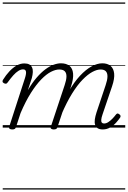

<svg xmlns="http://www.w3.org/2000/svg" viewBox="-22 -1030 1031 1550"><path d="M76 15Q64 15 56.5 10Q49 5 52 -6L180 -401Q191 -436 187.5 -453Q184 -470 164 -470Q146 -470 126 -457.5Q106 -445 85 -421.5Q64 -398 40 -365Q34 -356 27.5 -354.5Q21 -353 10 -358Q-1 -364 -1.5 -372Q-2 -380 3 -387Q26 -424 53.5 -453.5Q81 -483 111.5 -500.5Q142 -518 174 -518Q199 -518 214 -510Q229 -502 236.5 -486Q244 -470 243 -448.5Q242 -427 235 -400L203 -302Q238 -362 274 -403.5Q310 -445 344.5 -470.5Q379 -496 411 -507.5Q443 -519 470 -519Q513 -519 538.5 -498.5Q564 -478 568 -437Q572 -396 552 -334L442 -4Q439 6 432.5 10.5Q426 15 411 15Q400 15 392 10Q384 5 388 -6L500 -343Q514 -384 514.5 -412Q515 -440 501 -454.5Q487 -469 456 -469Q426 -469 389 -450Q352 -431 311 -389Q270 -347 227.5 -280Q185 -213 144 -117L107 -4Q104 6 97.5 10.5Q91 15 76 15ZM808 15Q782 15 767 5.5Q752 -4 746 -22.5Q740 -41 743.5 -66Q747 -91 757 -122L831 -343Q845 -384 845.5 -412Q846 -440 832.5 -454.5Q819 -469 790 -469Q760 -469 723 -449Q686 -429 644.5 -386.5Q603 -344 560 -275Q517 -206 475 -108H452Q488 -213 532 -290Q576 -367 623.5 -418Q671 -469 717.5 -494Q764 -519 804 -519Q845 -519 870 -498.5Q895 -478 899.5 -437Q904 -396 883 -334L806 -107Q797 -81 795.5 -64.5Q794 -48 800 -40.5Q806 -33 818 -33Q835 -33 852 -44Q869 -55 885 -71.5Q901 -88 913 -104Q919 -112 925 -113.5Q931 -115 939 -109Q950 -102 951 -95Q952 -88 948 -81Q936 -63 915.5 -40Q895 -17 867.5 -1Q840 15 808 15ZM0 490H989V500H0ZM0 -20H989V0H0ZM0 -505H989V-500H0ZM0 -1010H989V-1000H0Z"/></svg>

Font: Playwrite AU VIC Guides
Style: Regular
Weight: 400
Designer: Veronika Burian, José Scaglione
Foundry: TypeTogether
Version: Version 1.003